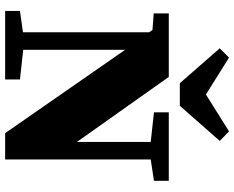

<svg xmlns="http://www.w3.org/2000/svg" viewBox="-104 -828 932 765"><g transform="rotate(90 362.5 -446.0)"><path d="M428 -593V-652H701V-593L616 -580V0H511L179 -478V-72L297 -59V0H24V-59L109 -71V-574L100 -587L34 -592V-652H287L546 -286V-580ZM210 -892 357 -800 504 -892 542 -855 402 -696H312L173 -855Z"/></g></svg>

Font: Source Serif 4 Black
Style: Regular
Weight: 900
Designer: Frank Grießhammer
Foundry: Adobe
Version: Version 4.005;hotconv 1.1.0;makeotfexe 2.6.0